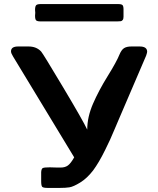

<svg xmlns="http://www.w3.org/2000/svg" viewBox="-20 -922 773 942"><path d="M34 -670Q34 -694 69 -694H120Q159 -694 182 -669Q191 -659 289.5 -494Q388 -329 408 -286Q408 -348 436.5 -413.5Q465 -479 508.5 -549Q552 -619 566 -654Q576 -678 589 -686Q602 -694 625 -694H665Q702 -694 702 -668Q702 -664 697 -649L561 -332Q560 -330 544 -292Q528 -254 520 -236.5Q512 -219 496 -186.5Q480 -154 465.5 -129.5Q451 -105 437 -86Q407 -47 373.5 -26.5Q340 -6 321 -3Q302 0 273 0H215Q192 0 187 -5.5Q182 -11 182 -34V-77Q183 -94 190 -97.5Q197 -101 224 -101H225Q231 -101 242.5 -100.5Q254 -100 260 -100H278Q299 -100 313 -110Q327 -120 344 -150L44 -645Q34 -661 34 -670ZM152 -845Q152 -848 152.5 -852.5Q153 -857 153 -859Q153 -862 152.5 -866Q152 -870 152 -873Q152 -891 157.5 -896.5Q163 -902 179 -902H560Q576 -902 581 -897Q586 -892 586 -876V-840Q586 -829 582 -824Q578 -819 573 -818Q568 -817 555 -817H179Q163 -817 157.5 -822Q152 -827 152 -845Z"/></svg>

Font: CMU Sans Serif
Style: Bold
Weight: 700
Version: Version 0.7.0